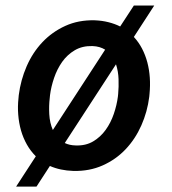

<svg xmlns="http://www.w3.org/2000/svg" viewBox="-20 -612 627 699"><path d="M48.3 -265.6Q55.2 -320.3 76.9 -370.4Q98.6 -420.4 134 -458Q169.4 -495.6 217.5 -517.6Q265.6 -539.6 324.7 -538.1Q351.6 -537.1 374.8 -531.2Q397.9 -525.4 417.5 -515.6L467.3 -591.8H541.5L467.3 -477.5Q484.9 -458.5 497.1 -435.1Q509.3 -411.6 516.4 -385Q523.4 -358.4 525.4 -329.3Q527.3 -300.3 524.4 -270.5L523.4 -259.8Q516.6 -205.1 494.6 -155.5Q472.7 -106 437.3 -68.6Q401.9 -31.2 353.8 -9.8Q305.7 11.7 247.1 10.3Q199.2 8.8 161.6 -7.8L112.8 67.4H38.6L110.4 -43Q91.3 -62 77.9 -85.7Q64.5 -109.4 56.6 -136.7Q48.8 -164.1 46.4 -194.1Q43.9 -224.1 47.4 -255.4ZM161.1 -255.4Q157.7 -227.1 159.4 -195.8Q161.1 -164.6 172.4 -138.7L362.8 -431.2Q353.5 -437 342 -440.4Q330.6 -443.8 316.4 -444.3Q279.8 -445.3 252.4 -429.2Q225.1 -413.1 206.5 -387Q188 -360.8 177 -328.6Q166 -296.4 162.1 -265.6ZM410.2 -270Q412.6 -295.9 411.6 -324.2Q410.6 -352.5 402.3 -377.9L215.8 -91.3Q232.9 -83 255.4 -82.5Q292 -81.1 319.1 -97.2Q346.2 -113.3 364.7 -139.2Q383.3 -165 394.3 -197.3Q405.3 -229.5 409.2 -260.3Z"/></svg>

Font: Roboto Mono Medium
Style: Italic
Weight: 500
Designer: Google
Version: Version 2.000985; 2015; ttfautohint (v1.3)